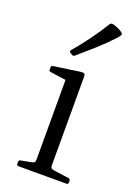

<svg xmlns="http://www.w3.org/2000/svg" viewBox="-144 -809 615 868"><g transform="rotate(20 163.5 -375.0)"><path d="M128 0V-320H202V0ZM61 0Q53 0 53 -9V-18Q53 -27 62 -28L110 -37Q122 -39 125 -43Q128 -47 128 -59V-180H202V-57Q202 -46 205.5 -42.5Q209 -39 222 -37L293 -27Q301 -26 301 -17V-8Q301 0 292 0ZM128 -320V-466L146 -437L53 -450Q45 -451 45 -459V-470Q45 -478 54 -479L178 -497Q192 -499 197 -496Q202 -493 202 -481V-320ZM130 -557Q125 -552 117 -556L106 -563Q99 -568 105 -574Q140 -615 171 -657.5Q202 -700 229 -744Q234 -751 242 -750Q252 -748 264.5 -743Q277 -738 287 -731Q293 -727 295.5 -723.5Q298 -720 295 -714.5Q292 -709 283 -699Q248 -661 209.5 -626.5Q171 -592 130 -557Z"/></g></svg>

Font: Hahmlet Light
Style: Regular
Weight: 300
Designer: Minjoo Ham & Mark Frömberg
Foundry: hypertype
Version: Version 1.002